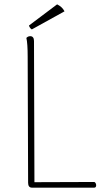

<svg xmlns="http://www.w3.org/2000/svg" viewBox="-20 -861 496 881"><path d="M276 -809C268 -825 256 -834 242 -841L113 -744C114 -738 120 -729 126 -726ZM136 -673C136 -687 130 -695 119 -695C110 -695 105 -691 101 -687C105 -671 107 -640 107 -600L109 -22C109 -8 115 0 126 0H413C425 0 423 -22 413 -26C321 -26 230 -25 138 -25Z"/></svg>

Font: Arima Koshi Thin
Style: Regular
Weight: 250
Designer: Joana Correia and Natanael Gama
Foundry: NDISCOVER
Version: Version 1.019;PS 001.019;hotconv 1.0.88;makeotf.lib2.5.64775